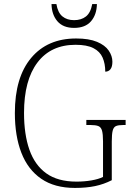

<svg xmlns="http://www.w3.org/2000/svg" viewBox="-20 -913 647 943"><path d="M348 10Q248 10 182.5 -35Q117 -80 85 -162.5Q53 -245 53 -358Q53 -533 133 -628.5Q213 -724 354 -724Q417 -724 456.5 -707.5Q496 -691 514 -664.5Q532 -638 532 -610Q532 -585 522.5 -573Q513 -561 497 -561Q497 -600 484 -630Q471 -660 439 -676.5Q407 -693 351 -693Q230 -693 164 -606Q98 -519 98 -358Q98 -253 124.5 -177.5Q151 -102 207.5 -61.5Q264 -21 356 -21Q394 -21 429 -27Q464 -33 486 -44V-219Q486 -254 481 -271.5Q476 -289 462.5 -294Q449 -299 425 -299H404V-324H597V-299H585Q562 -299 550 -294Q538 -289 533.5 -271.5Q529 -254 529 -218V-28Q490 -8 447 1Q404 10 348 10ZM344 -776Q290 -776 262 -808.5Q234 -841 233 -893H257Q264 -851 286.5 -832.5Q309 -814 344 -814Q379 -814 402 -832Q425 -850 433 -893H456Q455 -841 427 -808.5Q399 -776 344 -776Z"/></svg>

Font: Noto Serif Khmer SemiCondensed ExtraLight
Style: Regular
Weight: 200
Width: 4
Designer: Danh Hong and the Monotype Design Team
Foundry: Monotype Imaging Inc.
Version: Version 2.004; ttfautohint (v1.8.4.7-5d5b)